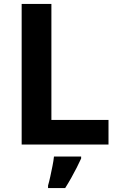

<svg xmlns="http://www.w3.org/2000/svg" viewBox="-20 -734 605 975"><path d="M90 0V-714H241V-125H531V0ZM392 71Q382 93 369.5 117.5Q357 142 342.5 168Q328 194 311 221H224V208Q230 188 235.5 162Q241 136 246.5 109Q252 82 254 61H392Z"/></svg>

Font: Noto Sans Gurmukhi
Style: Regular
Weight: 400
Designer: Jelle Bosma - Monotype Design Team
Foundry: Monotype Imaging Inc.
Version: Version 2.003